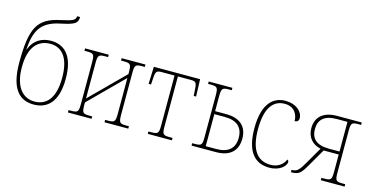

<svg xmlns="http://www.w3.org/2000/svg" viewBox="-76 -1156 3045 1551"><g transform="rotate(15 1446.5 -380.0)"><path d="M255 10C363 10 453 -57 453 -258C453 -457 367 -524 260 -524C186 -524 120 -492 86 -405H84C95 -550 128 -643 292 -677C414 -703 434 -716 436 -770H411C408 -737 393 -728 287 -705C106 -666 56 -580 56 -288C56 -55 146 10 255 10ZM255 -15C161 -15 86 -88 86 -258C86 -433 163 -499 260 -499C353 -499 423 -433 423 -258C423 -82 351 -15 255 -15Z M540 0H738V-20H717C658 -20 652 -27 652 -98V-114L932 -393V-98C932 -27 925 -20 867 -20H846V0H1045V-20H1025C966 -20 960 -27 960 -98V-438C960 -509 966 -516 1025 -516H1045V-536H846V-516H867C925 -516 932 -509 932 -438V-426L652 -147V-438C652 -509 658 -516 717 -516H738V-536H540V-516H559C618 -516 624 -509 624 -438V-98C624 -27 618 -20 559 -20H540Z M1208 0H1410V-20H1389C1328 -20 1323 -27 1323 -98V-511H1428C1471 -511 1480 -504 1483 -453L1487 -392H1507L1502 -536H1115L1110 -392H1130L1134 -453C1138 -504 1147 -511 1189 -511H1295V-98C1295 -27 1289 -20 1228 -20H1208Z M1574 0H1779C1893 0 1956 -57 1956 -160C1956 -262 1893 -318 1779 -318H1686V-438C1686 -509 1693 -516 1751 -516H1772V-536H1574V-516H1593C1652 -516 1658 -509 1658 -438V-98C1658 -27 1653 -20 1593 -20H1574ZM1686 -25V-293H1774C1875 -293 1926 -246 1926 -160C1926 -71 1875 -25 1774 -25Z M2226 10C2315 10 2363 -42 2363 -74C2363 -82 2358 -88 2350 -91C2333 -45 2287 -15 2230 -15C2115 -15 2058 -100 2058 -269C2058 -457 2127 -521 2215 -521C2297 -521 2327 -461 2327 -406C2348 -407 2361 -417 2361 -439C2361 -494 2304 -546 2215 -546C2120 -546 2028 -483 2028 -269C2028 -80 2097 10 2226 10Z M2405 0C2471 0 2487 -16 2531 -93L2615 -238H2741V-98C2741 -27 2736 -20 2675 -20H2655V0H2854V-20H2836C2775 -20 2769 -27 2769 -98V-438C2769 -509 2775 -516 2834 -516H2854V-536H2648C2532 -536 2472 -479 2472 -387C2472 -310 2517 -261 2587 -245L2507 -107C2471 -45 2453 -20 2412 -20H2405ZM2653 -263C2547 -263 2502 -309 2502 -387C2502 -465 2547 -511 2653 -511H2741V-263Z"/></g></svg>

Font: Noto Serif SemiCondensed Thin
Style: Regular
Weight: 100
Width: 4
Designer: Monotype Design Team
Foundry: Monotype Imaging Inc.
Version: Version 2.015